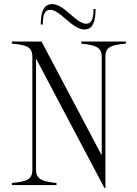

<svg xmlns="http://www.w3.org/2000/svg" viewBox="-20 -903 667 938"><path d="M377 -700V-690C443 -683 477 -674 477 -626V-144L183 -700H38V-690C108 -683 136 -675 138 -630V-73C138 -25 109 -16 38 -9V1H256V-9C191 -16 156 -25 156 -73V-617L490 15H495V-626C495 -674 523 -683 595 -690V-700ZM225 -855C275 -855 332 -759 393 -759C419 -759 447 -774 447 -859H437C437 -805 424 -787 401 -787C351 -787 295 -883 235 -883C208 -883 179 -868 179 -783H189C189 -838 202 -855 225 -855Z"/></svg>

Font: Sprat Condensed Light
Style: Regular
Weight: 300
Width: 3
Designer: Ethan Nakache
Foundry: Collletttivo
Version: Version 2.000;Glyphs 3.2 (3217)